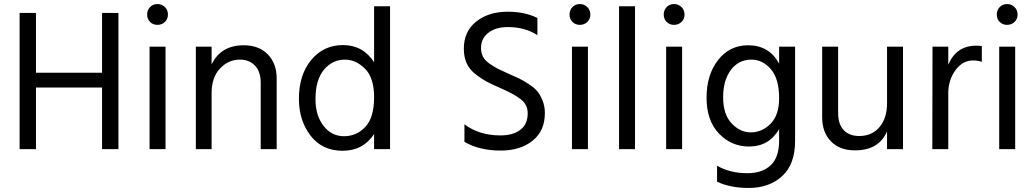

<svg xmlns="http://www.w3.org/2000/svg" viewBox="-20 -738 5120 950"><path d="M566 0H485V-305H158V0H77V-674H158V-378H485V-674H566Z M799 0H720V-507H799ZM796 -703Q811 -688 811 -666Q811 -644 796 -629.5Q781 -615 759 -615Q737 -615 722.5 -629.5Q708 -644 708 -666Q708 -688 722.5 -703Q737 -718 759 -718Q781 -718 796 -703Z M1349 0H1270V-328Q1270 -384 1241.5 -413.5Q1213 -443 1167 -443Q1110 -443 1068.5 -399Q1027 -355 1027 -277V0H949V-507H1027V-419Q1072 -514 1187 -514Q1261 -514 1305 -469Q1349 -424 1349 -349Z M1541 -248Q1541 -166 1581 -115Q1621 -64 1682 -64Q1744 -64 1787.5 -110Q1831 -156 1831 -257Q1831 -353 1786 -398Q1741 -443 1687 -443Q1624 -443 1582.5 -392.5Q1541 -342 1541 -248ZM1910 0H1831V-75Q1777 8 1675 8Q1574 8 1516.5 -67Q1459 -142 1459 -249Q1459 -368 1520 -441.5Q1581 -515 1677 -515Q1776 -515 1831 -430V-707H1910Z M2676 -179Q2676 -90 2615 -41.5Q2554 7 2458 7Q2352 7 2278 -36V-123Q2351 -68 2456 -68Q2519 -68 2555 -96Q2591 -124 2591 -177Q2591 -199 2582.5 -216.5Q2574 -234 2554.5 -248.5Q2535 -263 2517.5 -272.5Q2500 -282 2470 -296Q2464 -299 2452 -304Q2409 -323 2386.5 -335Q2364 -347 2333.5 -370.5Q2303 -394 2289 -425Q2275 -456 2275 -497Q2275 -583 2336.5 -631.5Q2398 -680 2491 -680Q2578 -680 2639 -649V-564Q2578 -604 2493 -604Q2432 -604 2396 -575.5Q2360 -547 2360 -501Q2360 -477 2369.5 -458Q2379 -439 2403 -422.5Q2427 -406 2444 -397.5Q2461 -389 2497 -373Q2531 -358 2549 -349.5Q2567 -341 2595.5 -322.5Q2624 -304 2638.5 -286.5Q2653 -269 2664.5 -240.5Q2676 -212 2676 -179Z M2889 0H2810V-507H2889ZM2886 -703Q2901 -688 2901 -666Q2901 -644 2886 -629.5Q2871 -615 2849 -615Q2827 -615 2812.5 -629.5Q2798 -644 2798 -666Q2798 -688 2812.5 -703Q2827 -718 2849 -718Q2871 -718 2886 -703Z M3122 0H3043V-707H3122Z M3355 0H3276V-507H3355ZM3352 -703Q3367 -688 3367 -666Q3367 -644 3352 -629.5Q3337 -615 3315 -615Q3293 -615 3278.5 -629.5Q3264 -644 3264 -666Q3264 -688 3278.5 -703Q3293 -718 3315 -718Q3337 -718 3352 -703Z M3914 -41Q3914 75 3850 133.5Q3786 192 3685 192Q3593 192 3528 161V82Q3592 119 3678 119Q3751 119 3793 80Q3835 41 3835 -42V-99Q3785 -13 3686 -13Q3599 -13 3537.5 -77Q3476 -141 3476 -255Q3476 -368 3533 -441Q3590 -514 3682 -514Q3786 -514 3835 -423V-507H3914ZM3558 -257Q3558 -172 3600 -127.5Q3642 -83 3695 -83Q3750 -83 3792.5 -125.5Q3835 -168 3835 -252Q3835 -349 3794 -396Q3753 -443 3699 -443Q3634 -443 3596 -391.5Q3558 -340 3558 -257Z M4448 0H4369V-88Q4329 6 4210 6Q4135 6 4091.5 -38.5Q4048 -83 4048 -158V-507H4127V-178Q4127 -123 4155 -94Q4183 -65 4231 -65Q4294 -65 4331.5 -109Q4369 -153 4369 -228V-507H4448Z M4672 0H4593L4594 -507H4672V-418Q4712 -512 4810 -512Q4828 -512 4838 -510V-432Q4817 -439 4795 -439Q4742 -439 4707 -390Q4672 -341 4672 -277Z M5003 0H4924V-507H5003ZM5000 -703Q5015 -688 5015 -666Q5015 -644 5000 -629.5Q4985 -615 4963 -615Q4941 -615 4926.5 -629.5Q4912 -644 4912 -666Q4912 -688 4926.5 -703Q4941 -718 4963 -718Q4985 -718 5000 -703Z"/></svg>

Font: Hind Siliguri
Style: Regular
Weight: 400
Designer: Jyotish Sonowal
Foundry: Indian Type Foundry
Version: Version 1.001;PS 1.0;hotconv 1.0.86;makeotf.lib2.5.63406; tt